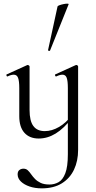

<svg xmlns="http://www.w3.org/2000/svg" viewBox="-20 -751 525 1052"><path d="M142 -386.8V-148.2Q142 -88.6 162.7 -60.6Q183.4 -32.6 225.4 -32.6Q264.2 -32.6 303.3 -55.3Q342.4 -78 371 -117.4L376 -106.2Q330 -46.8 285.1 -19.4Q240.2 8 192.2 8Q142 8 113.8 -23.4Q85.6 -54.8 85.6 -114.6V-268Q85.6 -307.4 79 -324.6Q72.4 -341.8 55.6 -341.8Q41.2 -341.8 21.6 -332.4Q17.6 -330.6 15.6 -336.6Q13.6 -342.6 17.2 -343.6L128.2 -394Q130.2 -395 131.4 -395Q134 -395 138 -392.5Q142 -390 142 -386.8ZM408 -386.8V70Q408 131 385.5 178.5Q363 226 318.8 253.5Q274.6 281 208.4 281Q171.8 281 142.1 270.9Q112.4 260.8 94.5 243.6Q76.6 226.4 76.6 204.2Q76.6 188 86.2 180.6Q95.8 173.2 108.6 173.2Q122.8 173.2 132.3 182.1Q141.8 191 150.6 203.8Q159.4 216.6 171.8 229.4Q184.2 242.2 202.9 251.1Q221.6 260 251.4 260Q278 260 300.9 247.2Q323.8 234.4 337.8 198.4Q351.8 162.4 351.8 94V-268Q351.8 -307.4 345.5 -324.6Q339.2 -341.8 322.4 -341.8Q308.2 -341.8 288.6 -332.4Q284.6 -330.6 282.1 -336.6Q279.6 -342.6 283.4 -343.6L394.2 -394Q397.2 -395 398.4 -395Q401 -395 404.5 -392.5Q408 -390 408 -386.8ZM254.2 -474Q253.2 -471 247.7 -472.5Q242.2 -474 243.2 -476L295.4 -716Q296.6 -719 306.1 -722.5Q315.6 -726 327.9 -728.5Q340.2 -731 349 -731Q357.8 -731 355.8 -727Z"/></svg>

Font: Cormorant Infant Light
Style: Regular
Weight: 300
Designer: Christian Thalmann (Catharsis Fonts)
Foundry: Catharsis Fonts
Version: Version 4.001